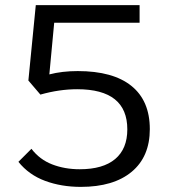

<svg xmlns="http://www.w3.org/2000/svg" viewBox="-20 -720 668 751"><path d="M52 -87 103 -138Q135 -96 184 -77Q233 -58 292 -58Q383 -58 430.5 -98Q478 -138 478 -214Q478 -371 282 -371Q212 -371 138 -350L91 -405L120 -700H526V-631H192L173 -429Q223 -442 284 -442Q422 -442 494 -384Q566 -326 566 -215Q566 -107 495 -48Q424 11 296 11Q220 11 156.5 -12.5Q93 -36 52 -87Z"/></svg>

Font: KoHo Medium
Style: Regular
Weight: 500
Version: Version 1.000; ttfautohint (v1.6)